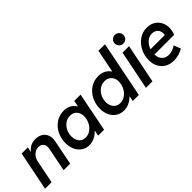

<svg xmlns="http://www.w3.org/2000/svg" viewBox="80 -1579 2415 2415"><g transform="rotate(-45 1287.5 -372.0)"><path d="M113.8 -521H224.1L210.4 -454.6H213.4Q268.6 -528.8 364.3 -528.8Q412.6 -528.8 449.2 -509.8Q485.8 -490.7 505.9 -456.1Q525.9 -421.4 525.9 -375.5Q525.9 -355 521.5 -332L455.6 0H339.4L402.8 -318.4Q405.8 -333 405.8 -345.7Q405.8 -384.8 382.1 -407.5Q358.4 -430.2 320.3 -430.2Q289.1 -430.2 261.2 -414.8Q233.4 -399.4 214.1 -372.3Q194.8 -345.2 188 -312L125.5 0H9.3Z M596.2 -225.6Q596.2 -305.7 630.6 -375.2Q665 -444.8 727.1 -486.8Q789.1 -528.8 867.2 -528.8Q923.3 -528.8 965.1 -506.3Q1006.8 -483.9 1030.8 -442.9H1034.7L1049.8 -521H1162.1L1059.1 0H953.6L968.3 -73.2H965.3Q930.2 -35.2 886 -13.7Q841.8 7.8 792.5 7.8Q733.9 7.8 689.2 -22.5Q644.5 -52.7 620.4 -106Q596.2 -159.2 596.2 -225.6ZM1002 -295.9Q1002 -335.4 987.1 -365.2Q972.2 -395 944.6 -411.4Q917 -427.7 879.9 -427.7Q830.6 -427.7 791.5 -399.9Q752.4 -372.1 730.5 -326.9Q708.5 -281.7 708.5 -231Q708.5 -191.4 722.4 -160.2Q736.3 -128.9 762.9 -111.1Q789.6 -93.3 827.1 -93.3Q876 -93.3 916 -122.6Q956.1 -151.9 979 -198.7Q1002 -245.6 1002 -295.9Z M1583.5 -69.3H1579.6Q1543.9 -32.7 1500.7 -12.5Q1457.5 7.8 1409.2 7.8Q1349.1 7.8 1303.5 -22.2Q1257.8 -52.2 1232.9 -104.7Q1208 -157.2 1208 -222.2Q1208 -304.2 1243.2 -374.8Q1278.3 -445.3 1340.8 -487.3Q1403.3 -529.3 1481.9 -529.3Q1538.6 -529.3 1580.8 -507.3Q1623 -485.4 1647.9 -445.3H1649.9L1710.9 -752H1827.1L1677.7 0H1569.8ZM1619.1 -296.4Q1619.1 -335 1604 -364.7Q1588.9 -394.5 1560.5 -411.4Q1532.2 -428.2 1493.7 -428.2Q1444.3 -428.2 1404.5 -400.1Q1364.7 -372.1 1342 -326.4Q1319.3 -280.8 1319.3 -229.5Q1319.3 -190.9 1334 -159.4Q1348.6 -127.9 1376.5 -109.9Q1404.3 -91.8 1442.4 -91.8Q1490.7 -91.8 1531.5 -121.6Q1572.3 -151.4 1595.7 -198.7Q1619.1 -246.1 1619.1 -296.4Z M1908.7 -521H2024.4L1919.4 0H1803.7ZM1920.4 -671.4Q1920.4 -692.4 1930.7 -710Q1940.9 -727.5 1958.5 -737.8Q1976.1 -748 1997.6 -748Q2018.6 -748 2036.4 -737.8Q2054.2 -727.5 2064.5 -710Q2074.7 -692.4 2074.7 -671.4Q2074.7 -650.4 2064.5 -632.6Q2054.2 -614.7 2036.4 -604.5Q2018.6 -594.2 1997.6 -594.2Q1976.1 -594.2 1958.5 -604.5Q1940.9 -614.7 1930.7 -632.6Q1920.4 -650.4 1920.4 -671.4Z M2074.2 -220.7Q2074.2 -300.3 2109.6 -371.3Q2145 -442.4 2207 -485.6Q2269 -528.8 2345.7 -528.8Q2405.8 -528.8 2451.7 -502.2Q2497.6 -475.6 2522.7 -429.7Q2547.9 -383.8 2547.9 -328.6Q2547.9 -302.7 2541.7 -272.5Q2535.6 -242.2 2526.9 -220.7H2175.3Q2176.8 -181.6 2192.1 -151.9Q2207.5 -122.1 2235.8 -105.5Q2264.2 -88.9 2302.7 -88.9Q2336.9 -88.9 2370.4 -100.8Q2403.8 -112.8 2427.2 -132.3L2463.9 -39.1Q2428.2 -17.1 2385.7 -4.6Q2343.3 7.8 2298.8 7.8Q2231 7.8 2180.2 -21Q2129.4 -49.8 2101.8 -101.6Q2074.2 -153.3 2074.2 -220.7ZM2440.9 -302.2Q2444.3 -315.9 2444.3 -329.6Q2444.3 -358.4 2431.2 -381.3Q2418 -404.3 2394.3 -417.5Q2370.6 -430.7 2339.8 -430.7Q2287.6 -430.7 2247.1 -394.5Q2206.5 -358.4 2187.5 -302.2Z"/></g></svg>

Font: Reddit Sans Chocolate SemiBold
Style: Italic
Weight: 600
Italic angle: -11.25°
Designer: Stephen Hutchings
Version: Version 1.013